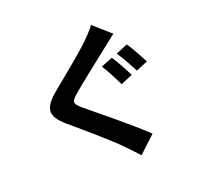

<svg xmlns="http://www.w3.org/2000/svg" viewBox="-150 -993 1301 1245"><g transform="rotate(-20 500.0 -371.0)"><path d="M655 -578 575 -546C602 -506 636 -436 657 -395L739 -430C720 -466 681 -541 655 -578ZM776 -626 694 -592C722 -553 757 -486 780 -444L861 -478C841 -515 802 -589 776 -626ZM718 -721 601 -824C586 -800 553 -768 525 -739C457 -674 320 -563 242 -499C141 -415 134 -362 233 -277C325 -199 471 -74 532 -11C561 19 592 50 620 82L735 -25C633 -124 444 -274 369 -337C314 -384 313 -395 367 -441C433 -498 566 -600 630 -652C654 -671 687 -697 718 -721Z"/></g></svg>

Font: Noto Sans Mono CJK TC
Style: Bold
Weight: 700
Designer: Ryoko NISHIZUKA 西塚涼子 (kana, bopomofo & ideographs); Paul D. Hunt (Latin, Greek & Cyrillic); Sandoll Communications 산돌커뮤니
Foundry: Adobe
Version: Version 2.004;hotconv 1.0.118;makeotfexe 2.5.65603